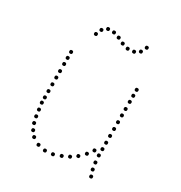

<svg xmlns="http://www.w3.org/2000/svg" viewBox="-172 -855 924 981"><g transform="rotate(30 290.0 -364.5)"><path d="M479 -289Q489 -289 489 -279Q489 -269 479 -269Q469 -269 469 -279Q469 -289 479 -289ZM479 -329Q489 -329 489 -319Q489 -309 479 -309Q469 -309 469 -319Q469 -329 479 -329ZM479 -369Q489 -369 489 -359Q489 -349 479 -349Q469 -349 469 -359Q469 -369 479 -369ZM479 -407Q489 -407 489 -397Q489 -387 479 -387Q469 -387 469 -397Q469 -407 479 -407ZM479 -449Q489 -449 489 -439Q489 -429 479 -429Q469 -429 469 -439Q469 -449 479 -449ZM479 -485Q489 -485 489 -475Q489 -465 479 -465Q469 -465 469 -475Q469 -485 479 -485ZM479 -520Q489 -520 489 -510Q489 -500 479 -500Q469 -500 469 -510Q469 -520 479 -520ZM499 -20Q509 -20 509 -10Q509 0 499 0Q489 0 489 -10Q489 -20 499 -20ZM479 -133Q489 -133 489 -123Q489 -113 479 -113Q469 -113 469 -123Q469 -133 479 -133ZM479 -170Q489 -170 489 -160Q489 -150 479 -150Q469 -150 469 -160Q469 -170 479 -170ZM479 -208Q489 -208 489 -198Q489 -188 479 -188Q469 -188 469 -198Q469 -208 479 -208ZM479 -248Q489 -248 489 -238Q489 -228 479 -228Q469 -228 469 -238Q469 -248 479 -248ZM482 -93Q492 -93 492 -83Q492 -73 482 -73Q472 -73 472 -83Q472 -93 482 -93ZM488 -55Q498 -55 498 -45Q498 -35 488 -35Q478 -35 478 -45Q478 -55 488 -55ZM92 -289Q102 -289 102 -279Q102 -269 92 -269Q82 -269 82 -279Q82 -289 92 -289ZM92 -329Q102 -329 102 -319Q102 -309 92 -309Q82 -309 82 -319Q82 -329 92 -329ZM92 -369Q102 -369 102 -359Q102 -349 92 -349Q82 -349 82 -359Q82 -369 92 -369ZM92 -407Q102 -407 102 -397Q102 -387 92 -387Q82 -387 82 -397Q82 -407 92 -407ZM92 -449Q102 -449 102 -439Q102 -429 92 -429Q82 -429 82 -439Q82 -449 92 -449ZM92 -485Q102 -485 102 -475Q102 -465 92 -465Q82 -465 82 -475Q82 -485 92 -485ZM92 -520Q102 -520 102 -510Q102 -500 92 -500Q82 -500 82 -510Q82 -520 92 -520ZM273 -21Q283 -21 283 -11Q283 -1 273 -1Q263 -1 263 -11Q263 -21 273 -21ZM228 -17Q238 -17 238 -7Q238 3 228 3Q218 3 218 -7Q218 -17 228 -17ZM185 -26Q195 -26 195 -16Q195 -6 185 -6Q175 -6 175 -16Q175 -26 185 -26ZM146 -49Q156 -49 156 -39Q156 -29 146 -29Q136 -29 136 -39Q136 -49 146 -49ZM124 -77Q134 -77 134 -67Q134 -57 124 -57Q114 -57 114 -67Q114 -77 124 -77ZM102 -146Q112 -146 112 -136Q112 -126 102 -126Q92 -126 92 -136Q92 -146 102 -146ZM97 -183Q107 -183 107 -173Q107 -163 97 -163Q87 -163 87 -173Q87 -183 97 -183ZM110 -111Q120 -111 120 -101Q120 -91 110 -91Q100 -91 100 -101Q100 -111 110 -111ZM92 -221Q102 -221 102 -211Q102 -201 92 -201Q82 -201 82 -211Q82 -221 92 -221ZM316 -36Q326 -36 326 -26Q326 -16 316 -16Q306 -16 306 -26Q306 -36 316 -36ZM92 -252Q102 -252 102 -242Q102 -232 92 -232Q82 -232 82 -242Q82 -252 92 -252ZM355 -54Q365 -54 365 -44Q365 -34 355 -34Q345 -34 345 -44Q345 -54 355 -54ZM390 -78Q400 -78 400 -68Q400 -58 390 -58Q380 -58 380 -68Q380 -78 390 -78ZM422 -110Q432 -110 432 -100Q432 -90 422 -90Q412 -90 412 -100Q412 -110 422 -110ZM447 -144Q457 -144 457 -134Q457 -124 447 -124Q437 -124 437 -134Q437 -144 447 -144ZM156 -643Q146 -643 146 -653Q146 -663 156 -663Q166 -663 166 -653Q166 -643 156 -643ZM170 -675Q160 -675 160 -685Q160 -695 170 -695Q180 -695 180 -685Q180 -675 170 -675ZM197 -696Q187 -696 187 -706Q187 -716 197 -716Q207 -716 207 -706Q207 -696 197 -696ZM232 -696Q222 -696 222 -706Q222 -716 232 -716Q242 -716 242 -706Q242 -696 232 -696ZM266 -685Q256 -685 256 -695Q256 -705 266 -705Q276 -705 276 -695Q276 -685 266 -685ZM299 -669Q289 -669 289 -679Q289 -689 299 -689Q309 -689 309 -679Q309 -669 299 -669ZM334 -659Q324 -659 324 -669Q324 -679 334 -679Q344 -679 344 -669Q344 -659 334 -659ZM370 -662Q360 -662 360 -672Q360 -682 370 -682Q380 -682 380 -672Q380 -662 370 -662ZM400 -680Q390 -680 390 -690Q390 -700 400 -700Q410 -700 410 -690Q410 -680 400 -680ZM416 -712Q406 -712 406 -722Q406 -732 416 -732Q426 -732 426 -722Q426 -712 416 -712Z"/></g></svg>

Font: Raleway Dots 
Style: Regular
Weight: 400
Version: Version 1.000